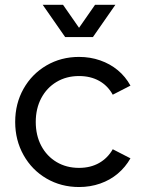

<svg xmlns="http://www.w3.org/2000/svg" viewBox="-20 -750 595 784"><path d="M42 -252Q42 -327.1 76.2 -387.7Q110.4 -448.2 169.9 -482.9Q229.5 -517.6 302.7 -517.6Q348.6 -517.6 389.2 -503.4Q429.7 -489.3 460.9 -463.4Q492.2 -437.5 512.7 -400.4L440.4 -363.3Q419.9 -400.4 384.8 -419.9Q349.6 -439.5 302.7 -439.5Q251 -439.5 210.9 -415.5Q170.9 -391.6 148.4 -349.1Q126 -306.6 126 -252Q126 -197.3 148.4 -154.8Q170.9 -112.3 210.9 -88.4Q251 -64.5 302.7 -64.5Q349.6 -64.5 384.8 -84.5Q419.9 -104.5 440.4 -140.6L512.7 -103.5Q492.2 -67.4 460.9 -41Q429.7 -14.6 389.2 -0.5Q348.6 13.7 302.7 13.7Q229.5 13.7 169.9 -21Q110.4 -55.7 76.2 -116.7Q42 -177.7 42 -252ZM246.1 -598.6H329.1L237.3 -730.5H154.3ZM276.4 -598.6H359.4L451.2 -730.5H368.2Z"/></svg>

Font: Wanted Sans Variable
Style: Regular
Weight: 400
Designer: Original Design by Kil Hyung-jin and Kang Hanbin, Wanted Lab, Inc; Hangeul from Source Han Sans by Jang Soo-young and Ka
Foundry: Wanted Lab, Inc.
Version: Version 1.003;Glyphs 3.2 (3227)